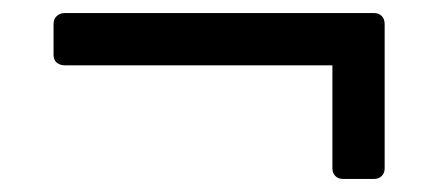

<svg xmlns="http://www.w3.org/2000/svg" viewBox="-20 -430 672 294"><path d="M505 -156Q498 -156 493.5 -160.5Q489 -165 489 -172V-330H79Q72 -330 67 -334Q62 -338 62 -346V-393Q62 -401 67 -405.5Q72 -410 79 -410H553Q560 -410 564.5 -405.5Q569 -401 569 -393V-172Q569 -165 564.5 -160.5Q560 -156 553 -156Z"/></svg>

Font: Miriam Libre Medium
Style: Regular
Weight: 500
Version: Version 2.000